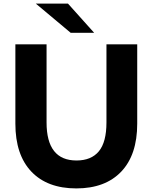

<svg xmlns="http://www.w3.org/2000/svg" viewBox="-20 -1021 839 1054"><path d="M353.3 -1001.1 496.7 -841.1H367.8L176.7 -1001.1ZM64.4 -342.2V-777.8H235.6V-348.9Q235.6 -140 400 -140Q481.1 -140 522.8 -190.6Q564.4 -241.1 564.4 -348.9V-777.8H733.3V-342.2Q733.3 -171.1 645.6 -78.9Q557.8 13.3 398.9 13.3Q240 13.3 152.2 -78.9Q64.4 -171.1 64.4 -342.2Z"/></svg>

Font: Paperlogy 8 ExtraBold
Style: Regular
Weight: 800
Designer: redesigned by Lee Juim, glyphs from Gmarket Sans & Montserrat
Foundry: PT&
Version: Version 1.001